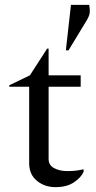

<svg xmlns="http://www.w3.org/2000/svg" viewBox="-20 -760 394 790"><path d="M208 10Q164 10 132 -16Q100 -42 100 -89V-403H18V-409L103 -450L174 -560H180V-450H312V-403H180V-106Q180 -80 203 -68Q226 -56 257 -56Q293 -56 321 -63H324V-53Q314 -30 284.5 -10Q255 10 208 10ZM251 -553 272 -740H347Q350 -726 349.5 -711Q349 -696 336 -675L262 -553Z"/></svg>

Font: Spectral
Style: Regular
Weight: 400
Designer: Jean-Baptiste Levee
Foundry: Production Type
Version: Version 1.002